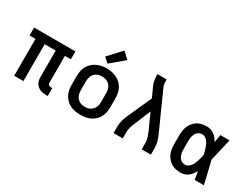

<svg xmlns="http://www.w3.org/2000/svg" viewBox="-62 -1349 2524 1932"><g transform="rotate(30 1200.0 -383.0)"><path d="M505 8Q487 8 469 5.5Q451 3 434.5 -4Q418 -11 404 -22.5Q390 -34 381 -49.5Q372 -65 368 -82.5Q364 -100 364 -118V-428H236V0H129V-428H60V-520H540V-428H471V-118Q471 -111 473 -104.5Q475 -98 480 -93Q485 -88 491.5 -86Q498 -84 505 -84H523V8Z M900 8Q870 8 840.5 3Q811 -2 784.5 -14.5Q758 -27 736 -48Q714 -69 700 -95Q686 -121 680.5 -150.5Q675 -180 675 -210V-310Q675 -340 680.5 -369.5Q686 -399 700 -425Q714 -451 736 -472Q758 -493 785 -505.5Q812 -518 841 -524.5Q870 -531 900 -531Q930 -531 959 -524.5Q988 -518 1015 -505.5Q1042 -493 1064 -472Q1086 -451 1100 -425Q1114 -399 1119.5 -369.5Q1125 -340 1125 -310V-210Q1125 -180 1119.5 -150.5Q1114 -121 1100 -95Q1086 -69 1064 -48Q1042 -27 1015.5 -14.5Q989 -2 959.5 3Q930 8 900 8ZM900 -84Q916 -84 932.5 -87.5Q949 -91 963 -99Q977 -107 988 -119Q999 -131 1006 -146Q1013 -161 1015.5 -177.5Q1018 -194 1018 -210V-310Q1018 -326 1015.5 -342.5Q1013 -359 1006 -374Q999 -389 988 -401.5Q977 -414 962.5 -421.5Q948 -429 931.5 -432.5Q915 -436 898 -436Q882 -436 866 -432.5Q850 -429 836 -421Q822 -413 811 -400.5Q800 -388 793.5 -373Q787 -358 784.5 -342Q782 -326 782 -310V-210Q782 -194 784.5 -177.5Q787 -161 794 -146Q801 -131 812 -119Q823 -107 837 -99Q851 -91 867.5 -87.5Q884 -84 900 -84ZM881 -575 825 -625 963 -774 1037 -706Z M1283 0V-74Q1283 -113 1294 -151.5Q1305 -190 1322 -226L1443 -495L1390 -611Q1378 -639 1373.5 -668.5Q1369 -698 1369 -728V-735H1476V-728Q1476 -708 1477.5 -687.5Q1479 -667 1488 -649L1678 -226Q1695 -190 1706 -151.5Q1717 -113 1717 -74V0H1610V-74Q1610 -103 1601.5 -132Q1593 -161 1581 -188L1497 -375L1420 -189Q1414 -175 1408.5 -161Q1403 -147 1399 -132.5Q1395 -118 1392.5 -103.5Q1390 -89 1390 -74V0Z M2065 8Q2037 8 2009.5 2.5Q1982 -3 1958 -17.5Q1934 -32 1915.5 -53.5Q1897 -75 1886 -101Q1875 -127 1871 -154.5Q1867 -182 1867 -210V-310Q1867 -338 1871 -365.5Q1875 -393 1886 -419Q1897 -445 1915.5 -466.5Q1934 -488 1958 -502.5Q1982 -517 2009.5 -522.5Q2037 -528 2065 -528Q2088 -528 2110.5 -521Q2133 -514 2151 -500.5Q2169 -487 2183.5 -468.5Q2198 -450 2209 -430Q2213 -453 2217 -475.5Q2221 -498 2224 -520H2331Q2315 -456 2301 -391.5Q2287 -327 2270 -263Q2287 -198 2302 -132Q2317 -66 2333 0H2226Q2222 -23 2218 -46.5Q2214 -70 2210 -94Q2199 -73 2185 -54.5Q2171 -36 2152.5 -21.5Q2134 -7 2111.5 0.5Q2089 8 2065 8ZM2065 -84Q2084 -84 2100.5 -95Q2117 -106 2128 -121.5Q2139 -137 2146.5 -154.5Q2154 -172 2160 -190Q2166 -208 2170.5 -226.5Q2175 -245 2179 -263Q2175 -281 2170 -299Q2165 -317 2159 -334.5Q2153 -352 2145.5 -369Q2138 -386 2127 -401Q2116 -416 2100 -426Q2084 -436 2065 -436Q2051 -436 2036.5 -431.5Q2022 -427 2011 -417.5Q2000 -408 1993 -395Q1986 -382 1981.5 -368Q1977 -354 1975.5 -339.5Q1974 -325 1974 -310V-210Q1974 -195 1975.5 -180.5Q1977 -166 1981.5 -152Q1986 -138 1993 -125Q2000 -112 2011 -102.5Q2022 -93 2036.5 -88.5Q2051 -84 2065 -84Z"/></g></svg>

Font: Zed Mono Semibold Extended
Style: Regular
Weight: 600
Width: 7
Monospace: yes
Designer: Belleve Invis
Foundry: Belleve Invis
Version: Version 1.0.0; ttfautohint (v1.8.4)